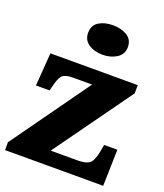

<svg xmlns="http://www.w3.org/2000/svg" viewBox="-142 -872 826 967"><g transform="rotate(20 271.0 -388.5)"><path d="M0 0V-42L299 -460H195Q163 -460 146 -449.5Q129 -439 118 -398L108 -359H35L48 -536H516V-492L217 -76H362Q404 -76 423.5 -90Q443 -104 453 -156L460 -195H531L526 0ZM297 -619Q252 -619 221.5 -639.5Q191 -660 191 -698Q191 -739 221.5 -758Q252 -777 297 -777Q340 -777 372 -758Q404 -739 404 -698Q404 -660 372 -639.5Q340 -619 297 -619Z"/></g></svg>

Font: Noto Serif Tamil Black
Style: Regular
Weight: 900
Designer: Indian Type Foundry, Tom Grace, and the Monotype Design Team
Foundry: Monotype Imaging Inc.
Version: Version 2.004; ttfautohint (v1.8.4.7-5d5b)